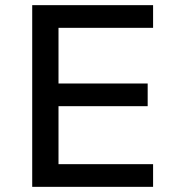

<svg xmlns="http://www.w3.org/2000/svg" viewBox="-20 -725 694 745"><path d="M105 0V-705H574V-617H207V-401H553V-313H207V-88H574V0Z"/></svg>

Font: Nunito Sans 12pt ExtraLight 7pt Medium
Style: Regular
Weight: 500
Version: Version 3.101;gftools[0.9.27]